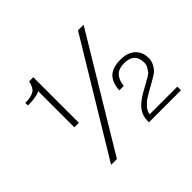

<svg xmlns="http://www.w3.org/2000/svg" viewBox="-116 -586 750 750"><g transform="rotate(-45 259.0 -210.5)"><path d="M333 8V1Q333 -27 348 -48Q363 -69 399 -90L424 -104Q440 -113 451 -119Q456 -123 460.5 -125.5Q465 -128 468 -131Q476 -142 480.5 -150Q485 -158 485 -170Q485 -224 427 -224Q370 -224 364 -162H339Q343 -207 364.5 -225.5Q386 -244 428 -244Q466 -244 488 -224Q510 -204 510 -170Q510 -143 488 -119Q483 -114 470 -106Q457 -98 437 -87Q428 -82 415.5 -75Q403 -68 391 -60Q380 -51 370 -40Q360 -29 357 -12H510V8ZM143 21H111L391 -442H422ZM113 -184V-385Q108 -380 98.5 -378Q89 -376 78.5 -374.5Q68 -373 59.5 -373Q51 -373 48 -373H45V-387Q76 -387 92.5 -396.5Q109 -406 115 -436H138V-184Z"/></g></svg>

Font: Chathura
Style: Regular
Weight: 300
Designer: Appaji Ambarisha Darbha
Foundry: Aditya Fonts
Version: Version 1.00 2015